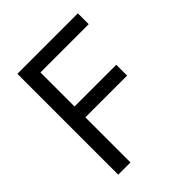

<svg xmlns="http://www.w3.org/2000/svg" viewBox="-201 -853 979 979"><g transform="rotate(-45 289.0 -363.5)"><path d="M474.4 -403.4V-325.3H173.3V0H85.2V-727.3H521.3V-649.1H173.3V-403.4Z"/></g></svg>

Font: Inter UI
Style: Regular
Weight: 400
Designer: Rasmus Andersson
Foundry: rsms
Version: Version 2.2